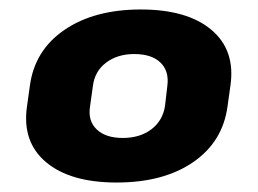

<svg xmlns="http://www.w3.org/2000/svg" viewBox="-20 -738 544 405"><path d="M226 -353Q128 -353 77 -396Q26 -439 37 -514L43 -557Q53 -632 116 -675Q179 -718 277 -718Q375 -718 426 -675Q477 -632 466 -557L460 -514Q450 -439 387.5 -396Q325 -353 226 -353ZM239 -447Q275 -447 299 -465Q323 -483 328 -514L333 -557Q337 -588 318.5 -606Q300 -624 263 -624Q228 -624 204 -606Q180 -588 176 -557L170 -514Q165 -483 184 -465Q203 -447 239 -447Z"/></svg>

Font: Pathway Extreme 28pt ExtraBold
Style: Italic
Weight: 800
Italic angle: -8°
Designer: Eduardo Rodriguez Tunni
Foundry: Eduardo Rodriguez Tunni
Version: Version 1.001;gftools[0.9.26]